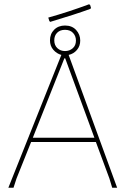

<svg xmlns="http://www.w3.org/2000/svg" viewBox="-20 -875 594 895"><path d="M395 -855 400 -852 404 -839 402 -834Q328 -807 214 -773L210 -777L205 -793Q298 -819 395 -855ZM283 -756Q316 -756 335 -735Q354 -714 354 -686Q354 -660 338.5 -642Q323 -624 300 -619L526 0H503L490 -43L427 -213H125L57 -43L43 0H19L266 -619Q244 -625 228.5 -643Q213 -661 213 -687Q213 -717 232.5 -736.5Q252 -756 283 -756ZM283 -736Q260 -736 246.5 -722.5Q233 -709 233 -687Q233 -664 247.5 -650.5Q262 -637 283 -637Q304 -637 319 -650Q334 -663 334 -686Q334 -707 320.5 -721.5Q307 -736 283 -736ZM280 -603 133 -233H420L284 -603Z"/></svg>

Font: Alegreya Sans SC Thin
Style: Regular
Weight: 100
Designer: Juan Pablo del Peral
Foundry: Huerta Tipografica
Version: Version 2.007